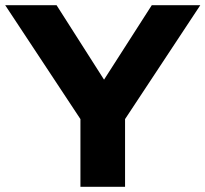

<svg xmlns="http://www.w3.org/2000/svg" viewBox="-30 -720 792 740"><path d="M280 0V-261L-10 -700H188L371 -413L555 -700H742L452 -261V0Z"/></svg>

Font: Red Hat Display Black
Style: Regular
Weight: 900
Designer: Pentagram, MCKL
Foundry: Pentagram, MCKL
Version: Version 1.023; ttfautohint (v1.8.3)